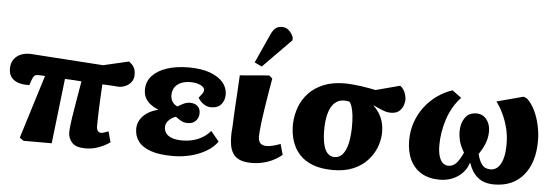

<svg xmlns="http://www.w3.org/2000/svg" viewBox="-61 -987 3376 1165"><g transform="rotate(5 1627.0 -404.0)"><path d="M488 14Q431 14 407 -12.5Q383 -39 383 -74Q383 -92 387.5 -128Q392 -164 402.5 -227Q413 -290 430 -389Q405 -391 379.5 -392.5Q354 -394 329 -395L283 1H111L87 -16L207 -402Q195 -403 185 -403.5Q175 -404 166 -404Q149 -404 142 -397Q135 -390 128 -371L117 -339Q98 -338 76.5 -340.5Q55 -343 35.5 -352.5Q16 -362 3.5 -380.5Q-9 -399 -9 -429Q-9 -462 7 -485Q23 -508 52.5 -519.5Q82 -531 122 -527L552 -498L707 -534Q731 -517 739.5 -499Q748 -481 748 -458Q748 -431 734.5 -413Q721 -395 700 -385.5Q679 -376 657 -376Q636 -378 610.5 -379.5Q585 -381 558 -382Q555 -331 553 -290.5Q551 -250 550 -219Q549 -188 548.5 -165.5Q548 -143 548 -128Q548 -115 551 -106Q554 -97 560.5 -92.5Q567 -88 576 -88Q582 -88 594.5 -92Q607 -96 620 -101L638 -36Q624 -26 601.5 -14Q579 -2 550 6Q521 14 488 14Z M1021 14Q939 14 887 -4Q835 -22 810.5 -54.5Q786 -87 786 -131Q786 -163 802.5 -189Q819 -215 847 -232.5Q875 -250 908 -257V-259Q883 -269 862.5 -284.5Q842 -300 830 -321.5Q818 -343 818 -372Q818 -422 850 -457Q882 -492 939 -511Q996 -530 1071 -530Q1149 -530 1202 -510.5Q1255 -491 1282 -458.5Q1309 -426 1309 -385Q1309 -351 1289 -326Q1269 -301 1226 -301Q1209 -301 1193 -308.5Q1177 -316 1165.5 -328Q1154 -340 1147 -352Q1163 -372 1169.5 -381.5Q1176 -391 1176 -402Q1176 -417 1152 -429.5Q1128 -442 1088 -442Q1058 -442 1033.5 -432Q1009 -422 995 -402Q981 -382 981 -353Q981 -330 992.5 -313Q1004 -296 1023 -288Q1039 -298 1058.5 -307.5Q1078 -317 1097 -317Q1128 -317 1144.5 -301Q1161 -285 1161 -260Q1161 -231 1143 -212Q1125 -193 1095 -193Q1071 -193 1053 -203Q1035 -213 1020 -225Q997 -218 978 -199.5Q959 -181 959 -158Q959 -135 971 -119Q983 -103 1008 -94Q1033 -85 1071 -85Q1124 -85 1168 -104Q1212 -123 1241 -158L1291 -97Q1266 -62 1223.5 -37Q1181 -12 1129 1Q1077 14 1021 14Z M1500 14Q1455 14 1427.5 1.5Q1400 -11 1386.5 -33Q1373 -55 1368.5 -81.5Q1364 -108 1364 -136Q1364 -140 1364 -147Q1364 -154 1364.5 -162Q1365 -170 1366 -180.5Q1367 -191 1367.5 -203.5Q1368 -216 1368.5 -231Q1369 -246 1370 -264Q1371 -282 1372 -302Q1373 -322 1374.5 -345Q1376 -368 1377.5 -393.5Q1379 -419 1380.5 -448Q1382 -477 1384 -509L1562 -524L1582 -507Q1572 -453 1564.5 -404.5Q1557 -356 1550.5 -315.5Q1544 -275 1540 -242Q1536 -209 1534 -185.5Q1532 -162 1532 -149Q1532 -133 1537 -121Q1542 -109 1553.5 -102.5Q1565 -96 1584 -96Q1602 -96 1625.5 -102.5Q1649 -109 1667 -116L1685 -51Q1660 -30 1630.5 -15.5Q1601 -1 1568.5 6.5Q1536 14 1500 14ZM1512 -574 1467 -595 1544 -765Q1557 -796 1572.5 -810Q1588 -824 1614 -824Q1639 -824 1656.5 -807.5Q1674 -791 1684 -766V-749Z M1996 14Q1926 14 1875 -5Q1824 -24 1792 -59Q1760 -94 1745 -141Q1730 -188 1731 -244Q1733 -298 1751 -346.5Q1769 -395 1804.5 -433Q1840 -471 1894.5 -493.5Q1949 -516 2024 -516Q2045 -516 2072 -513.5Q2099 -511 2125.5 -507.5Q2152 -504 2175 -499.5Q2198 -495 2212 -492L2359 -531Q2379 -517 2388.5 -493Q2398 -469 2398 -449Q2398 -434 2391 -413.5Q2384 -393 2365.5 -377.5Q2347 -362 2311 -363Q2297 -363 2280 -368.5Q2263 -374 2245 -382Q2227 -390 2210 -398L2209 -396Q2231 -375 2246 -350Q2261 -325 2268 -295.5Q2275 -266 2274 -232Q2273 -191 2256.5 -148Q2240 -105 2206.5 -68Q2173 -31 2121 -8.5Q2069 14 1996 14ZM1999 -65Q2025 -65 2044 -83.5Q2063 -102 2075 -142Q2087 -182 2089 -247Q2090 -296 2086 -327.5Q2082 -359 2076 -378Q2070 -397 2061 -408Q2051 -410 2043 -411Q2035 -412 2028 -412Q1996 -412 1973 -392Q1950 -372 1937.5 -334Q1925 -296 1923 -240Q1922 -179 1930.5 -140.5Q1939 -102 1956.5 -83.5Q1974 -65 1999 -65Z M2646 16Q2581 16 2535.5 -11Q2490 -38 2466 -88Q2442 -138 2442 -206Q2442 -266 2460.5 -318Q2479 -370 2511 -412Q2543 -454 2586 -484.5Q2629 -515 2678 -531L2734 -490Q2707 -462 2686.5 -426.5Q2666 -391 2653 -351.5Q2640 -312 2633.5 -271.5Q2627 -231 2627 -194Q2627 -152 2635.5 -125Q2644 -98 2658.5 -85.5Q2673 -73 2692 -73Q2706 -73 2717.5 -78Q2729 -83 2739.5 -94Q2750 -105 2760 -121.5Q2770 -138 2780 -160Q2756 -201 2749 -230.5Q2742 -260 2742 -286Q2742 -336 2765.5 -370Q2789 -404 2835 -404Q2873 -404 2896.5 -375Q2920 -346 2920 -302Q2920 -265 2907 -230.5Q2894 -196 2869 -160Q2879 -123 2891 -104.5Q2903 -86 2917.5 -79.5Q2932 -73 2949 -73Q2973 -73 2992 -90Q3011 -107 3022 -143Q3033 -179 3033 -234Q3033 -283 3022 -328.5Q3011 -374 2992 -414.5Q2973 -455 2949 -487L3111 -530L3132 -521Q3162 -493 3181.5 -451.5Q3201 -410 3211 -363Q3221 -316 3221 -269Q3221 -203 3204.5 -150.5Q3188 -98 3156.5 -60.5Q3125 -23 3080.5 -3.5Q3036 16 2979 16Q2946 16 2920.5 7.5Q2895 -1 2876.5 -17Q2858 -33 2845 -54Q2832 -75 2824 -100H2820Q2812 -73 2795.5 -52Q2779 -31 2756 -15.5Q2733 0 2705 8Q2677 16 2646 16Z"/></g></svg>

Font: Literata 18pt ExtraBold
Style: Italic
Weight: 800
Italic angle: -2°
Designer: Latin by Veronika Burian and Jose Scaglione. Greek by Irene Vlachou. Cyrillic by Vera Evstafieva
Foundry: TypeTogether
Version: Version 3.103;gftools[0.9.29]